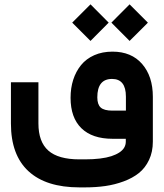

<svg xmlns="http://www.w3.org/2000/svg" viewBox="-20 -626 739 866"><path d="M482.4 -523.9 564.5 -606.4 647 -523.9Q644 -521 641.1 -517.6Q634.8 -511.2 606.9 -483.6Q579.1 -456.1 564.5 -441.4ZM305.7 -523.9 388.2 -606.4 470.2 -523.9 388.2 -441.4ZM669.4 -189.5V12.7Q669.4 59.1 652.3 95.2Q635.3 131.3 606.7 154.3Q578.1 177.2 537.8 192.1Q497.6 207 454.8 213.1Q412.1 219.2 363.3 219.2H338.4Q187.5 219.2 108.4 146.2Q29.3 73.2 29.3 -68.8V-235.4V-254.9H48.8H133.8H153.3V-235.4V-69.3Q153.3 13.7 198 53.2Q242.7 92.8 338.4 92.8H363.3Q400.4 92.8 430.7 89.1Q460.9 85.4 482.4 78.4Q503.9 71.3 518.6 61.5Q533.2 51.8 540.3 39.6Q547.4 27.3 547.4 12.7V0H487.8Q396 0 347.2 -47.6Q298.3 -95.2 298.3 -185.1Q298.3 -229 310.3 -266.4Q322.3 -303.7 345.5 -332.3Q368.7 -360.8 405 -377Q441.4 -393.1 487.3 -393.1Q572.8 -393.1 621.1 -337.4Q669.4 -281.7 669.4 -189.5ZM418.9 -187Q418.9 -154.8 434.3 -140.9Q449.7 -127 487.3 -127H547.9V-189.9Q547.9 -270 485.4 -270Q418.9 -270 418.9 -187Z"/></svg>

Font: Shabnam FD
Style: Bold
Weight: 700
Foundry: DejaVu fonts team - Redesigned by Saber Rastikerdar - Based on Vazir font
Version: Version 5.00;October 20, 2019;FontCreator 12.0.0.2547 64-bit